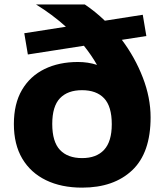

<svg xmlns="http://www.w3.org/2000/svg" viewBox="-20 -828 734 858"><path d="M347 10.5Q254 10.5 185.5 -22.8Q117 -56 79.5 -119.2Q42 -182.5 42 -273.5Q42 -364.5 78.2 -426.2Q114.5 -488 179 -519.5Q243.5 -551 328.5 -551Q351 -551 372.2 -547.8Q393.5 -544.5 413.5 -538Q389 -581 355 -623.5L104.5 -584.5L88.5 -679.5L274.5 -708.5Q213.5 -763.5 141 -808H359Q406 -776.5 448.5 -735.5L618 -762L634 -667L524.5 -650Q583.5 -571.5 618.2 -481.5Q653 -391.5 653 -303.5Q653 -145 570.8 -67.2Q488.5 10.5 347 10.5ZM347 -121.5Q411 -121.5 445.2 -158.5Q479.5 -195.5 479.5 -273Q479.5 -352.5 445.2 -388.8Q411 -425 346.5 -425Q282.5 -425 248 -389Q213.5 -353 213.5 -274Q213.5 -194.5 248 -158Q282.5 -121.5 347 -121.5Z"/></svg>

Font: Encode Sans Expanded Expanded
Style: Bold
Weight: 700
Width: 7
Designer: Multiple Designers
Foundry: Impallari Type
Version: Version 3.000; ttfautohint (v1.8.3) -l 8 -r 50 -G 200 -x 14 